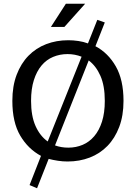

<svg xmlns="http://www.w3.org/2000/svg" viewBox="-20 -854 726 1026"><path d="M324 -710H252L332 -834H435ZM500 -748 540 -734 490 -607Q558 -571 599 -499Q640 -427 640 -315Q640 -236 617 -175.5Q594 -115 554 -74Q514 -33 459.5 -12Q405 9 341 9Q315 9 289 5Q263 1 240 -5L178 152L138 135L199 -21Q130 -58 88 -129.5Q46 -201 46 -315Q46 -394 69 -454.5Q92 -515 132 -556Q172 -597 226.5 -618Q281 -639 345 -639Q371 -639 398.5 -635Q426 -631 450 -622ZM146 -315Q146 -234 170 -180.5Q194 -127 235 -98L416 -551Q380 -565 341 -565Q300 -565 264 -550Q228 -535 202 -504Q176 -473 161 -426Q146 -379 146 -315ZM345 -65Q386 -65 421.5 -80Q457 -95 483.5 -126Q510 -157 525 -204Q540 -251 540 -315Q540 -396 516.5 -449Q493 -502 454 -531L274 -77Q307 -65 345 -65Z"/></svg>

Font: Mukta Malar
Style: Regular
Weight: 400
Designer: Aadarsh Rajan, Girish Dalvi, Yashodeep Gholap
Foundry: Ek Type
Version: Version 2.538;PS 1.000;hotconv 16.6.51;makeotf.lib2.5.65220;